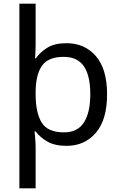

<svg xmlns="http://www.w3.org/2000/svg" viewBox="-20 -780 655 1040"><path d="M560 -269Q560 -132 499.5 -61Q439 10 340 10Q277 10 237 -13Q197 -36 173 -68H167Q168 -61 169.5 -45Q171 -29 172 -12Q173 5 173 16V240H85V-760H173V-536Q173 -522 172 -499.5Q171 -477 170 -464H174Q198 -498 237 -522Q276 -546 340 -546Q439 -546 499.5 -476Q560 -406 560 -269ZM469 -270Q469 -371 434 -421.5Q399 -472 325 -472Q243 -472 209 -426Q175 -380 173 -288V-269Q173 -170 205.5 -116.5Q238 -63 326 -63Q400 -63 434.5 -116.5Q469 -170 469 -270Z"/></svg>

Font: Noto Sans Sharada
Style: Regular
Weight: 400
Designer: Monotype Design Team
Foundry: Monotype Imaging Inc.
Version: Version 2.006; ttfautohint (v1.8.4.7-5d5b)